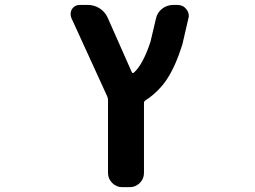

<svg xmlns="http://www.w3.org/2000/svg" viewBox="-20 -566 1040 782"><path d="M419.9 -158.2Q419.9 -166 417 -172.9L270.5 -493.2Q267.6 -501 267.6 -508.8Q267.6 -519.5 273.4 -529.3Q284.2 -545.9 304.7 -545.9H337.9Q364.3 -545.9 386.2 -531.7Q408.2 -517.6 418.9 -493.2L516.6 -272.5Q519.5 -265.6 525.4 -270.5Q561.5 -301.8 592.8 -395.5L615.2 -490.2Q620.1 -514.6 640.1 -530.3Q660.2 -545.9 685.5 -545.9H703.1Q725.6 -545.9 739.3 -528.3Q749 -515.6 749 -501Q749 -496.1 747.1 -490.2L722.7 -384.8Q695.3 -296.9 659.2 -242.2Q624 -190.4 572.3 -157.2Q566.4 -153.3 566.4 -146.5V138.7Q566.4 162.1 549.3 179.2Q532.2 196.3 508.8 196.3H477.5Q454.1 196.3 437 179.2Q419.9 162.1 419.9 138.7Z"/></svg>

Font: Gen Jyuu Gothic Monospace Bold
Style: Bold
Weight: 700
Designer: [Source Han Sans]
Ryoko NISHIZUKA  (kana & ideographs); Paul D. Hunt (Latin, Greek & Cyrillic); Wenlong ZHANG  (bopomofo
Version: Version 1.002.20150607